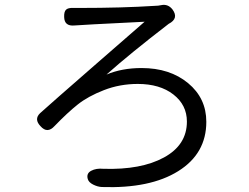

<svg xmlns="http://www.w3.org/2000/svg" viewBox="-20 -750 1040 802"><path d="M372.1 -474.6Q567.4 -644.5 584 -659.2Q306.6 -645.5 291 -643.6Q249 -639.6 248 -678.7Q247.1 -701.2 255.9 -709.5Q264.6 -717.8 286.1 -716.8H311.5Q490.2 -716.8 627 -725.6Q640.6 -725.6 653.3 -728.5Q681.6 -734.4 700.2 -710.9Q728.5 -672.9 684.6 -650.4Q523.4 -526.4 424.8 -438.5Q489.3 -465.8 571.3 -465.8Q689.5 -465.8 765.6 -402.8Q841.8 -339.8 841.8 -241.2Q841.8 -108.4 724.6 -35.2Q607.4 38.1 405.3 31.2Q387.7 30.3 369.1 21Q350.6 11.7 346.7 -2Q339.8 -25.4 360.8 -36.6Q381.8 -47.9 412.1 -44.9Q569.3 -40 665 -92.3Q760.7 -144.5 760.7 -242.2Q760.7 -311.5 704.1 -355.5Q647.5 -399.4 555.7 -399.4Q480.5 -399.4 414.1 -373.5Q347.7 -347.7 304.7 -313.5Q261.7 -279.3 208 -223.6Q177.7 -190.4 149.4 -222.7Q121.1 -252 147.5 -277.3Q196.3 -321.3 372.1 -474.6Z"/></svg>

Font: GenSenMaruGothic TW TTF Regular
Style: Regular
Weight: 400
Version: Version 1.301